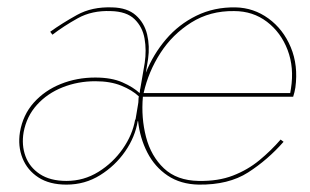

<svg xmlns="http://www.w3.org/2000/svg" viewBox="-20 -490 840 520"><path d="M44 -132Q52 -175 80 -206Q108 -237 149.5 -253.5Q191 -270 238 -270Q279 -270 308.5 -258Q338 -246 356 -229Q355 -224 355 -218.5Q355 -213 354 -208L347 -166H346Q339 -125 312.5 -87Q286 -49 246.5 -24.5Q207 0 160 0Q116 0 88 -18.5Q60 -37 49 -67Q38 -97 44 -132ZM122 -396Q152 -419 190.5 -440.5Q229 -462 280 -460Q323 -459 344.5 -438Q366 -417 371.5 -385.5Q377 -354 372 -320L360 -250Q359 -247 359 -244Q359 -241 358 -238Q341 -254 311.5 -267Q282 -280 238 -280Q188 -280 144.5 -262.5Q101 -245 71.5 -212Q42 -179 34 -132Q28 -94 41 -61.5Q54 -29 84 -9.5Q114 10 160 10Q210 10 251 -15.5Q292 -41 319 -80Q346 -119 353 -162H354Q359 -116 379 -77Q399 -38 434 -14.5Q469 9 518 10Q599 11 652 -23Q705 -57 748 -106L740 -112Q714 -82 682.5 -56Q651 -30 611 -14.5Q571 1 518 0Q459 -1 424 -34Q389 -67 375.5 -119Q362 -171 367 -228H774Q776 -234 777.5 -240.5Q779 -247 780 -253Q788 -313 767.5 -362Q747 -411 707 -440Q667 -469 618 -470Q560 -471 512 -447.5Q464 -424 429.5 -383.5Q395 -343 375 -293L381 -330Q386 -365 378.5 -396.5Q371 -428 348 -448.5Q325 -469 284 -470Q229 -472 188.5 -449.5Q148 -427 116 -404ZM768 -250 766 -238H369Q382 -296 414.5 -346.5Q447 -397 498 -429Q549 -461 614 -460Q665 -460 703 -431Q741 -402 759 -354.5Q777 -307 768 -250Z"/></svg>

Font: Jost* 200 Hairline Italic
Style: Italic
Weight: 100
Italic angle: -10°
Version: Version 3.200; ttfautohint (v0.97) -l 8 -r 50 -G 200 -x 14 -